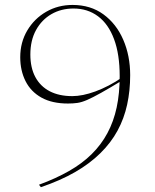

<svg xmlns="http://www.w3.org/2000/svg" viewBox="-20 -735 629 778"><path d="M145.5 23.5 138 13.5Q206 -11.5 259.2 -41.8Q312.5 -72 351.2 -110.2Q390 -148.5 415.2 -195.5Q440.5 -242.5 452.8 -299.8Q465 -357 465 -426Q465 -515 442.2 -576.2Q419.5 -637.5 377.2 -669Q335 -700.5 278 -700.5Q228 -700.5 188.5 -677.8Q149 -655 126 -613.2Q103 -571.5 103 -514Q103 -460.5 123.2 -422.8Q143.5 -385 181.5 -365.2Q219.5 -345.5 273 -345.5Q293 -345.5 316.8 -350.2Q340.5 -355 366.5 -364.5Q392.5 -374 420.5 -388.5Q448.5 -403 476.5 -422.5L479 -411.5Q424 -378 389.5 -358.8Q355 -339.5 333 -330Q311 -320.5 293.8 -318Q276.5 -315.5 255.5 -315.5Q191 -315.5 148 -339.5Q105 -363.5 83.5 -406.2Q62 -449 62 -503Q62 -563.5 90.5 -611.5Q119 -659.5 167 -687.2Q215 -715 274 -715Q347 -715 399.2 -676.8Q451.5 -638.5 479.5 -573.8Q507.5 -509 507.5 -430.5Q507.5 -367.5 495.2 -311.2Q483 -255 456.5 -206Q430 -157 387.2 -114.8Q344.5 -72.5 284.8 -38Q225 -3.5 145.5 23.5Z"/></svg>

Font: Newsreader 60pt ExtraLight
Style: Regular
Weight: 250
Designer: Hugues Gentile
Foundry: Production Type
Version: Version 1.003